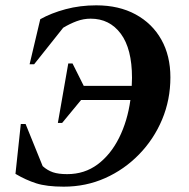

<svg xmlns="http://www.w3.org/2000/svg" viewBox="-20 -690 707 720"><path d="M252 -452 294 -368H474Q475 -383 475 -398Q475 -507 433 -563.5Q391 -620 320 -620Q293 -620 267.5 -610.5Q242 -601 217 -586L108 -449H91L131 -618Q172 -641 226 -655.5Q280 -670 341 -670Q426 -670 488.5 -636Q551 -602 585 -541.5Q619 -481 619 -400Q619 -316 588 -242Q557 -168 501.5 -111Q446 -54 374 -22Q302 10 219 10Q155 10 116 -2.5Q77 -15 38 -38L58 -225H76L140 -67Q158 -51 178.5 -44Q199 -37 232 -37Q297 -37 346 -73.5Q395 -110 426.5 -173Q458 -236 469 -315H284L213 -229H197L236 -452Z"/></svg>

Font: Spectral SC
Style: Bold Italic
Weight: 700
Italic angle: -10°
Designer: Jean-Baptiste Levee
Foundry: Production Type
Version: Version 2.001